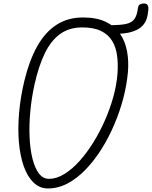

<svg xmlns="http://www.w3.org/2000/svg" viewBox="-20 -1080 878 1110"><path d="M257.5 9.5Q209 9.5 173.8 -24.8Q138.5 -59 117.2 -119.2Q96 -179.5 89.2 -259Q82.5 -338.5 90.5 -429.5Q98.5 -520.5 121.5 -615.5Q149.5 -730.5 194.8 -811.8Q240 -893 305.8 -936Q371.5 -979 460 -979Q539 -979 591.5 -953.8Q644 -928.5 674 -884.5Q704 -840.5 714.5 -783.5Q725 -726.5 719.5 -662.5Q713 -589.5 692.8 -512Q672.5 -434.5 640.2 -359Q608 -283.5 566.2 -217.2Q524.5 -151 475 -99.8Q425.5 -48.5 370.8 -19.5Q316 9.5 257.5 9.5ZM179.5 -591Q162.5 -514 155.2 -436.2Q148 -358.5 151 -288.5Q154 -218.5 167.5 -163.8Q181 -109 204.8 -77.5Q228.5 -46 263 -46Q306 -46 350.5 -73Q395 -100 437.8 -147Q480.5 -194 518.2 -254.5Q556 -315 586 -383Q616 -451 635 -519.8Q654 -588.5 659 -651.5Q663.5 -709 657 -758Q650.5 -807 628.2 -843.8Q606 -880.5 564 -901Q522 -921.5 455.5 -921.5Q380 -921.5 327 -883Q274 -844.5 238.5 -770.8Q203 -697 179.5 -591ZM646.5 -884.5 616.5 -934.5Q674 -934.5 707.2 -941.2Q740.5 -948 756.5 -969.2Q772.5 -990.5 777.5 -1034Q779.5 -1049.5 789.8 -1054.8Q800 -1060 812 -1060Q829.5 -1060 834.5 -1048.2Q839.5 -1036.5 837.5 -1022Q836 -1010.5 833.5 -993.2Q831 -976 822.2 -957.2Q813.5 -938.5 793.8 -922Q774 -905.5 738.5 -895Q703 -884.5 646.5 -884.5Z"/></svg>

Font: Edu QLD Hand
Style: Regular
Weight: 400
Designer: Tina and Corey Anderson, Eben Sorkin
Foundry: Sorkin Type Co.
Version: Version 2.000